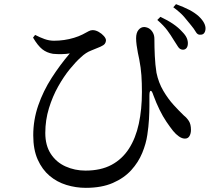

<svg xmlns="http://www.w3.org/2000/svg" viewBox="-20 -849 1040 924"><path d="M858 -610Q845 -611 836.5 -624.5Q828 -638 815 -658Q802 -680 785 -703Q768 -726 737 -753L752 -768Q788 -751 813.5 -733.5Q839 -716 856 -697Q873 -680 879 -665.5Q885 -651 884 -637Q883 -623 876 -616Q869 -609 858 -610ZM393 55Q345 55 299.5 41Q254 27 218.5 -3Q183 -33 161.5 -81Q140 -129 140 -198Q140 -272 164 -341.5Q188 -411 228.5 -474Q269 -537 316 -592Q299 -589 277.5 -588.5Q256 -588 235 -590Q205 -595 183.5 -612Q162 -629 139 -668L149 -681Q172 -669 194.5 -661Q217 -653 240 -653Q264 -653 288.5 -656.5Q313 -660 336 -667Q359 -674 377 -683Q398 -694 407 -699Q416 -704 426 -704Q440 -704 455 -695.5Q470 -687 480 -675.5Q490 -664 490 -655Q490 -646 484.5 -638.5Q479 -631 463 -624Q443 -615 418 -605.5Q393 -596 370 -574Q346 -553 316.5 -517Q287 -481 260 -433Q233 -385 215.5 -328Q198 -271 198 -209Q198 -149 224.5 -108.5Q251 -68 295.5 -48Q340 -28 391 -28Q465 -28 516.5 -55.5Q568 -83 600.5 -133.5Q633 -184 648 -253.5Q663 -323 663 -406Q663 -450 660.5 -486.5Q658 -523 650 -564Q647 -577 643.5 -595Q640 -613 637.5 -631.5Q635 -650 635 -665Q635 -691 646.5 -705Q658 -719 674 -719Q689 -718 699.5 -710.5Q710 -703 716.5 -690.5Q723 -678 723 -662Q723 -623 725 -580Q727 -537 733 -499Q743 -451 766 -412Q789 -373 816 -343.5Q843 -314 865 -293Q879 -282 889 -266.5Q899 -251 899 -224Q899 -207 892 -194.5Q885 -182 870 -182Q856 -182 841 -192.5Q826 -203 813 -219Q798 -238 781 -263Q764 -288 748 -320.5Q732 -353 718 -391Q711 -413 705 -412Q699 -411 699 -388Q699 -369 699 -340Q699 -311 697 -275.5Q695 -240 689 -200Q683 -158 664.5 -113Q646 -68 611.5 -30Q577 8 523 31.5Q469 55 393 55ZM941 -682Q930 -682 922 -696Q914 -710 899 -728Q884 -747 866 -768Q848 -789 814 -814L827 -829Q865 -815 891 -801.5Q917 -788 936 -771Q954 -754 962 -738.5Q970 -723 969 -709Q968 -696 961.5 -688.5Q955 -681 941 -682Z"/></svg>

Font: Noto Serif JP ExtraLight Medium
Style: Regular
Weight: 500
Version: Version 2.003-H1;hotconv 1.1.1;makeotfexe 2.6.0